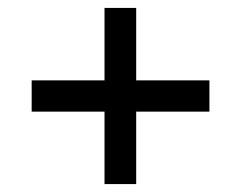

<svg xmlns="http://www.w3.org/2000/svg" viewBox="-20 -600 609 485"><path d="M244 -135V-318H60V-397H244V-580H324V-397H509V-318H324V-135Z"/></svg>

Font: Noto Rashi Hebrew Black
Style: Regular
Weight: 900
Version: Version 1.006